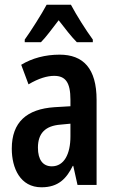

<svg xmlns="http://www.w3.org/2000/svg" viewBox="-20 -785 486 815"><path d="M281 -765H178C158 -727 109 -650 85 -617V-606H154C175 -627 202 -664 229 -699C256 -664 283 -629 306 -606H374V-617C344 -658 305 -720 281 -765ZM233 -553C172 -553 116 -538 70 -510L101 -427C145 -453 181 -463 210 -463C258 -463 279 -435 279 -362V-334L211 -330C94 -322 30 -267 30 -154C30 -71 66 10 156 10C228 10 262 -27 289 -81H291L309 0H390V-361C390 -495 333 -553 233 -553ZM237 -256 279 -260V-206C279 -131 252 -79 200 -79C162 -79 141 -107 141 -158C141 -219 172 -251 237 -256Z"/></svg>

Font: Noto Sans Hebrew ExtraCondensed SemiBold
Style: Regular
Weight: 600
Width: 2
Designer: Ben Nathan
Foundry: Google LLC
Version: Version 3.001